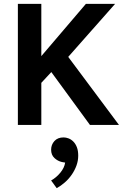

<svg xmlns="http://www.w3.org/2000/svg" viewBox="-20 -650 640 999"><path d="M73 0V-630H195V-358L427 -630H579L335 -354L599 0H448L247 -275L195 -219V0ZM302 193Q280 188 263 172Q246 156 246 129Q246 103 263 84Q280 65 311 65Q323 65 336.5 70Q350 75 361.5 86.5Q373 98 380 116Q387 134 387 160Q387 186 378 211Q369 236 353.5 258.5Q338 281 317.5 299Q297 317 275 329L246 289Q273 274 294 248.5Q315 223 319 196Z"/></svg>

Font: Mukta Mahee SemiBold
Style: Regular
Weight: 600
Designer: Shuchita Grover, Noopur Datye, Girish Dalvi, Yashodeep Gholap
Foundry: Ek Type
Version: Version 2.538;PS 1.000;hotconv 16.6.51;makeotf.lib2.5.65220;